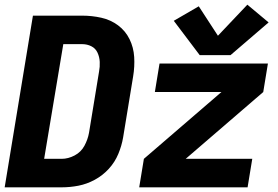

<svg xmlns="http://www.w3.org/2000/svg" viewBox="-20 -802 1192 822"><path d="M967 -566 1130 -706 1039 -782 913 -649 831 -775 724 -713 835 -566ZM0 0H244Q280 0 316 -7Q352 -14 386 -32.5Q420 -51 446 -79.5Q472 -108 486.5 -143Q501 -178 507 -213L550 -475Q557 -517 554.5 -558Q552 -599 534.5 -634.5Q517 -670 485.5 -693.5Q454 -717 414 -726Q374 -735 332 -735H121ZM169 -122 251 -613H332Q353 -613 371 -604Q389 -595 397.5 -576.5Q406 -558 407 -537Q408 -516 404 -495L361 -233Q356 -205 341.5 -178Q327 -151 299.5 -136.5Q272 -122 244 -122ZM576 0H1040L1060 -122H775L1107 -408L1127 -530H663L643 -408H928L596 -122Z"/></svg>

Font: Iosevka Sparkle Heavy
Style: Italic
Weight: 900
Italic angle: -9°
Designer: Belleve Invis
Foundry: Belleve Invis
Version: Version 4.5.0; ttfautohint (v1.8.3)